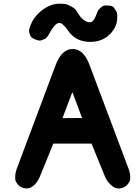

<svg xmlns="http://www.w3.org/2000/svg" viewBox="-20 -1016 771 1056"><path d="M379.9 -746.6Q319.3 -746.6 285.6 -657.2L71.3 -85.4Q64 -62 64 -52Q64 -42 63.7 -31.7Q63.5 -21.5 74.7 -5.9Q85.9 10.7 107.4 17.6Q137.2 26.4 161.1 7.8Q185.5 -10.7 199.2 -44.4L273.4 -226.1H483.4L557.6 -44.4Q569.8 -13.7 598.6 8.3Q622.6 26.9 652.3 17.6Q671.9 11.2 683.1 -3.4Q694.3 -17.6 695.1 -26.6Q695.8 -35.6 696.3 -44.7Q696.8 -53.7 691.4 -75.2Q689.5 -81.5 688 -85.4L473.1 -657.2Q439.9 -746.6 379.9 -746.6ZM431.2 -367.2 323.7 -366.2 377.9 -509.8ZM248.5 -827.1Q264.6 -855.5 271 -863.3Q277.3 -871.1 283.9 -878.7Q290.5 -886.2 301.8 -889.6Q306.2 -890.6 309.6 -889.6Q313 -888.7 316.4 -887.7Q319.8 -886.7 325.7 -881.1Q331.5 -875.5 337.2 -869.6Q342.8 -863.8 356.4 -844.7Q398.4 -785.2 477.5 -785.6Q536.1 -786.1 575.7 -819.8Q622.1 -859.9 624.5 -912.6Q626.5 -943.8 619.6 -954.1Q612.8 -964.4 606 -974.6Q599.1 -984.9 570.8 -985.8Q548.8 -986.8 541.3 -980Q533.7 -973.1 525.9 -966.6Q518.1 -960 510.7 -937.5Q494.6 -892.6 474.1 -893.6Q438.5 -894.5 409.7 -941.9Q394.5 -968.3 381.3 -975.1Q368.2 -981.9 355.2 -988.8Q342.3 -995.6 308.6 -995.6Q257.3 -996.1 209 -958Q161.6 -920.9 145 -868.2Q137.2 -847.2 140.6 -837.6Q144 -828.1 147.7 -818.4Q151.4 -808.6 172.4 -799.8Q196.3 -790 206.3 -793.9Q216.3 -797.9 226.3 -801.8Q236.3 -805.7 248.5 -827.1Z"/></svg>

Font: Comic Relief
Style: Bold
Weight: 700
Designer: Jeff Davis
Foundry: Loudifier
Version: Version 1.200; ttfautohint (v1.8.4.7-5d5b)